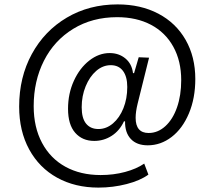

<svg xmlns="http://www.w3.org/2000/svg" viewBox="-20 -754 940 872"><path d="M67 -270Q67 -403 124.5 -508.5Q182 -614 283.5 -674Q385 -734 514 -734Q619 -734 699 -692Q779 -650 823 -573Q867 -496 867 -395Q867 -308 838 -239Q809 -170 759.5 -132Q710 -94 651 -94Q601 -94 574 -123Q547 -152 548 -203H543Q523 -160 487 -137Q451 -114 408 -114Q354 -114 321.5 -151Q289 -188 289 -260Q289 -329 315.5 -387Q342 -445 385.5 -479Q429 -513 478 -513Q520 -513 549.5 -488.5Q579 -464 584 -422H589L610 -494L657 -492L605 -283Q596 -246 596 -219Q596 -150 655 -150Q697 -150 731 -181Q765 -212 784 -266.5Q803 -321 803 -390Q803 -477 767 -542Q731 -607 665.5 -641.5Q600 -676 512 -676Q399 -676 312.5 -623Q226 -570 179.5 -478Q133 -386 133 -272Q133 -176 171 -105Q209 -34 277.5 3.5Q346 41 437 41Q496 41 548 27Q600 13 635 -11L654 39Q617 66 555 82Q493 98 427 98Q321 98 239.5 53Q158 8 112.5 -75.5Q67 -159 67 -270ZM558 -359Q558 -406 538.5 -432Q519 -458 483 -458Q447 -458 417 -432Q387 -406 369 -362Q351 -318 351 -267Q351 -217 371 -192.5Q391 -168 427 -168Q463 -168 493 -193.5Q523 -219 540.5 -262.5Q558 -306 558 -359Z"/></svg>

Font: Mona Sans Medium
Style: Italic
Weight: 500
Italic angle: -11.7°
Designer: Deni Anggara
Foundry: GitHub
Version: Version 2.000